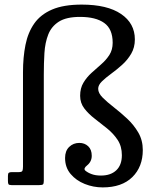

<svg xmlns="http://www.w3.org/2000/svg" viewBox="-20 -805 691 835"><path d="M601 -152.5Q601 -79.5 555.5 -34.8Q510 10 426.5 10Q386 10 348.5 -5Q311 -20 287 -48.5Q263 -77 263 -118Q263 -149 281 -166.2Q299 -183.5 325 -183.5Q348 -183.5 363.5 -169Q379 -154.5 379 -127.5Q379 -102 358.5 -85.5Q342 -72.5 350.5 -63.5Q361.5 -54 378.5 -47.8Q395.5 -41.5 419 -41.5Q461.5 -41.5 485.8 -64.5Q510 -87.5 510 -130Q510 -168.5 491.8 -196.2Q473.5 -224 446.2 -246Q419 -268 392 -288.8Q365 -309.5 346.8 -333.2Q328.5 -357 328.5 -388.5Q328.5 -421.5 342.8 -445.2Q357 -469 378 -488Q399 -507 420.2 -525.5Q441.5 -544 455.8 -566.2Q470 -588.5 470 -619Q470 -679 433.2 -705.2Q396.5 -731.5 328 -731.5Q268.5 -731.5 236 -710.8Q203.5 -690 189.8 -654.8Q176 -619.5 173.2 -574.5Q170.5 -529.5 170.5 -481V-18.5Q170.5 -6.5 167 -3.2Q163.5 0 150.5 0H30Q19.5 0 17 -3.8Q14.5 -7.5 14.5 -18.5V-40Q14.5 -50.5 18.2 -53.5Q22 -56.5 31.5 -56.5H61.5Q75 -56.5 77.5 -62.2Q80 -68 80 -80.5V-491Q80 -556 90.8 -609.8Q101.5 -663.5 129 -702.8Q156.5 -742 206.5 -763.5Q256.5 -785 335.5 -785Q446.5 -785 506.5 -744.2Q566.5 -703.5 566.5 -633.5Q566.5 -598.5 550.5 -571.2Q534.5 -544 510.8 -522.8Q487 -501.5 463 -484Q439 -466.5 423 -450.8Q407 -435 407 -419Q407 -400 426.5 -380.5Q446 -361 475 -338.5Q504 -316 533 -289Q562 -262 581.5 -228.5Q601 -195 601 -152.5Z"/></svg>

Font: Besley* Narrow
Style: Regular
Weight: 400
Width: 4
Designer: Owen Earl
Foundry: indestructible type*
Version: Version 3.000; ttfautohint (v1.8.3)